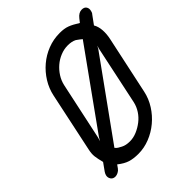

<svg xmlns="http://www.w3.org/2000/svg" viewBox="-200 -855 983 983"><g transform="rotate(-45 291.0 -364.0)"><path d="M139 -518Q148 -561 171 -598Q194 -635 227 -663Q260 -691 301 -707Q342 -723 388 -723Q404 -723 417.5 -721Q431 -719 443 -714.5Q455 -710 468 -703Q481 -696 497 -686L512 -705Q530 -728 552 -728Q570 -728 577.5 -716.5Q585 -705 581 -690Q580 -682 574 -673V-674L539 -626Q551 -606 553 -577.5Q555 -549 548 -517L481 -204Q472 -162 448.5 -125Q425 -88 391.5 -60Q358 -32 317.5 -16Q277 0 235 0Q200 0 174.5 -8Q149 -16 120 -39L108 -22Q101 -12 90 -6.5Q79 -1 70 -1Q53 -1 45 -13Q37 -25 40 -39Q42 -48 48 -57L78 -99Q70 -130 67.5 -150Q65 -170 71 -197ZM202 -86Q221 -76 250 -76Q275 -76 300 -86.5Q325 -97 347 -114Q369 -131 384 -154Q399 -177 405 -203L473 -524L478 -541L470 -526L170 -109Q176 -101 184 -96ZM420 -639Q401 -649 372 -649Q345 -649 319 -638.5Q293 -628 272 -610Q251 -592 236 -568.5Q221 -545 215 -518L148 -205L142 -185L153 -204L449 -617Q436 -628 420 -639Z"/></g></svg>

Font: VDS Compensated
Style: Light Italic
Weight: 300
Italic angle: -12°
Designer: artmaker
Foundry: artmaker
Version: Version 1.000 2012 initial release